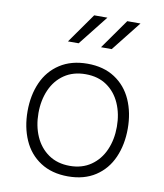

<svg xmlns="http://www.w3.org/2000/svg" viewBox="-90 -882 829 972"><g transform="rotate(10 324.5 -396.0)"><path d="M67 0ZM67 -273Q67 -355 96 -420.5Q125 -486 183.5 -524Q242 -562 325 -562Q408 -562 466 -524Q524 -486 553 -420.5Q582 -355 582 -273Q582 -191 553 -125Q524 -59 466 -21Q408 17 325 17Q242 17 183.5 -21Q125 -59 96 -125Q67 -191 67 -273ZM526 -273Q526 -339 502.5 -392.5Q479 -446 434 -477Q389 -508 325 -508Q261 -508 215.5 -477Q170 -446 146.5 -392.5Q123 -339 123 -273Q123 -207 146.5 -153.5Q170 -100 215.5 -68.5Q261 -37 325 -37Q388 -37 433.5 -68.5Q479 -100 502.5 -153.5Q526 -207 526 -273ZM485 -809H553L432 -656H377ZM315 -809H383L262 -656H207Z"/></g></svg>

Font: Biryani UltraLight
Style: Regular
Weight: 250
Designer: Dan Reynolds and Mathieu Réguer
Foundry: Dan Reynolds and Mathieu Réguer
Version: Version 1.003; ttfautohint (v1.1) -l 5 -r 5 -G 72 -x 0 -D la